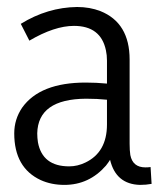

<svg xmlns="http://www.w3.org/2000/svg" viewBox="-20 -517 463 546"><path d="M377.9 8.8Q395.5 8.8 411.1 5.9L408.2 -42Q402.3 -41 393.6 -41Q357.4 -41 350.6 -76.2Q348.6 -88.9 348.6 -108.4V-347.7Q348.6 -452.1 265.6 -485.4Q235.4 -497.1 199.2 -497.1Q115.2 -496.1 39.1 -449.2L63.5 -401.4Q134.8 -443.4 190.4 -443.4Q266.6 -443.4 281.2 -374Q284.2 -360.4 284.2 -344.7V-279.3Q253.9 -282.2 223.6 -282.2Q93.8 -282.2 43 -210.9Q20.5 -177.7 20.5 -137.7Q20.5 -40 95.7 -4.9Q126 8.8 163.1 8.8Q233.4 8.8 281.2 -45.9Q288.1 -54.7 293 -62.5Q309.6 6.8 377.9 8.8ZM176.8 -43.9Q100.6 -43.9 87.9 -112.3Q85.9 -125 85.9 -137.7Q87.9 -235.4 224.6 -236.3Q256.8 -236.3 284.2 -233.4V-163.1Q284.2 -84 222.7 -54.7Q200.2 -43.9 176.8 -43.9Z"/></svg>

Font: Yaldevi Colombo
Style: Regular
Weight: 400
Designer: Sol Matas, Denzil Rajitha, Kosala Senevirathne and Pathum Egodawatta
Foundry: Mooniak
Version: Version 1.020 ; ttfautohint (v1.6)